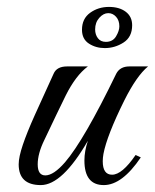

<svg xmlns="http://www.w3.org/2000/svg" viewBox="-20 -536 448 555"><path d="M98 -1Q34 -1 34 -61Q34 -82 46 -117.5Q58 -153 80 -202L135 -323Q144 -344 174 -344H234Q199 -318 170 -260Q159 -238 143.5 -205.5Q128 -173 108 -131Q89 -92 89 -61Q89 -29 111 -29Q135 -29 168 -67Q223 -131 316 -323Q327 -344 354 -344H408Q375 -317 339 -245Q289 -144 279 -91Q278 -85 277.5 -80Q277 -75 277 -70Q277 -31 304 -31Q333 -31 372 -88L387 -81Q333 -1 280 -1Q224 -1 224 -72Q224 -99 234 -129Q160 -1 98 -1ZM283 -397Q257 -397 237 -410Q217 -423 217 -450Q217 -482 240.5 -499Q264 -516 295 -516Q325 -516 343.5 -502Q362 -488 362 -463Q362 -429 337 -413Q312 -397 283 -397ZM286 -415Q306 -415 315.5 -431Q325 -447 325 -460Q325 -477 315.5 -487.5Q306 -498 293 -498Q279 -498 267 -484.5Q255 -471 255 -451Q255 -436 263 -425.5Q271 -415 286 -415Z"/></svg>

Font: Carattere
Style: Regular
Weight: 400
Designer: Robert E. Leuschke
Foundry: Robert E. Leuschke
Version: Version 1.010; ttfautohint (v1.8.3)